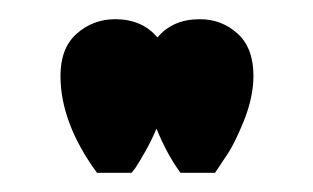

<svg xmlns="http://www.w3.org/2000/svg" viewBox="-20 -771 326 200"><path d="M188 -751Q211 -751 227.5 -736Q244 -721 244 -692Q244 -670 234 -645Q224 -620 214 -606L204 -591H168Q154 -610 143 -637Q138 -625 131.5 -613.5Q125 -602 121 -596L117 -591H81Q43 -643 43 -692Q43 -721 60 -736Q77 -751 100 -751Q128 -751 144 -732Q160 -751 188 -751Z"/></svg>

Font: Oakes Grotesk
Style: Bold
Weight: 600
Designer: Samuel Oakes
Foundry: Samuel Oakes
Version: Version 1.000;PS 001.000;hotconv 1.0.88;makeotf.lib2.5.64775